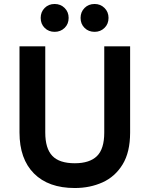

<svg xmlns="http://www.w3.org/2000/svg" viewBox="-20 -933 752 965"><path d="M356 12Q223.5 12 150.8 -61Q78 -134 78 -267V-700H207.5V-267Q207.5 -187 242.8 -149.8Q278 -112.5 356 -112.5Q430 -112.5 467 -148.2Q504 -184 504 -267V-700H634V-267Q634 -168 596.2 -106.5Q558.5 -45 495.5 -16.5Q432.5 12 356 12ZM455.5 -773Q425 -773 405 -792.8Q385 -812.5 385 -843Q385 -873 405 -893Q425 -913 455.5 -913Q485 -913 505.2 -893Q525.5 -873 525.5 -843Q525.5 -812.5 505.2 -792.8Q485 -773 455.5 -773ZM254.5 -773Q224.5 -773 204.5 -792.8Q184.5 -812.5 184.5 -843Q184.5 -873 204.5 -893Q224.5 -913 254.5 -913Q284.5 -913 304.8 -893Q325 -873 325 -843Q325 -812.5 304.8 -792.8Q284.5 -773 254.5 -773Z"/></svg>

Font: Overpass
Style: Bold
Weight: 700
Designer: Delve Withrington, Dave Bailey, Thomas Jockin
Foundry: Delve Fonts LLC
Version: Version 4.000; ttfautohint (v1.8.3)